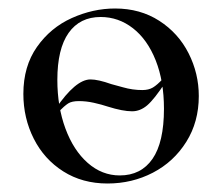

<svg xmlns="http://www.w3.org/2000/svg" viewBox="-20 -419 522 452"><path d="M363 -233H364Q367 -233 369 -230.5Q371 -228 370 -226Q343 -185 326.5 -171Q310 -157 291 -157Q269 -157 234 -168Q219 -173 201 -177Q183 -181 166 -181Q149 -181 140.5 -175.5Q132 -170 118 -156Q118 -155 116 -155Q114 -155 112 -158Q110 -161 111 -163Q158 -232 193 -232Q211 -232 242 -221Q247 -220 269.5 -213.5Q292 -207 315 -207Q330 -207 340 -213Q350 -219 363 -233ZM35 -198Q35 -263 67 -308.5Q99 -354 149 -376.5Q199 -399 251 -399Q310 -399 355 -370Q400 -341 424 -293.5Q448 -246 448 -193Q448 -132 418.5 -85Q389 -38 340 -12.5Q291 13 233 13Q174 13 129 -15.5Q84 -44 59.5 -92.5Q35 -141 35 -198ZM366 -163Q366 -228 346.5 -277Q327 -326 293 -352.5Q259 -379 217 -379Q168 -379 141.5 -341.5Q115 -304 115 -231Q115 -168 134 -116.5Q153 -65 186.5 -35.5Q220 -6 262 -6Q312 -6 339 -45Q366 -84 366 -163Z"/></svg>

Font: Cormorant Infant Medium
Style: Regular
Weight: 500
Designer: Christian Thalmann (Catharsis Fonts)
Foundry: Catharsis Fonts
Version: Version 4.000